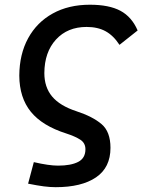

<svg xmlns="http://www.w3.org/2000/svg" viewBox="-20 -547 626 801"><path d="M212.4 233.9Q189.5 233.9 162.8 230.5Q136.2 227.1 97.2 219.2L121.1 129.4Q184.1 144 222.2 144Q275.9 144 306.2 128.4Q336.4 112.8 336.4 75.7Q336.4 49.8 315.2 35.9Q293.9 22 256.3 9.8Q156.2 -22 108.6 -80.8Q61 -139.6 60.5 -231.4Q61 -320.8 97.4 -387.5Q133.8 -454.1 200 -490.7Q266.1 -527.3 355 -527.3Q435.1 -527.3 482.4 -502Q529.8 -476.6 554.2 -419.9L478.5 -359.9Q453.1 -398.9 420.4 -416.7Q387.7 -434.6 341.3 -434.6Q261.7 -434.6 213.6 -382.1Q165.5 -329.6 165 -242.2Q165 -183.1 197.5 -144.3Q230 -105.5 298.8 -83Q366.2 -61 403.6 -29.3Q440.9 2.4 440.9 69.8Q440.9 151.9 380.6 192.9Q320.3 233.9 212.4 233.9Z"/></svg>

Font: Cascadia Code NF
Style: Italic
Weight: 400
Italic angle: -10°
Monospace: yes
Designer: Aaron Bell
Foundry: Saja Typeworks
Version: Version 2404.023; ttfautohint (v1.8.4)